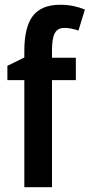

<svg xmlns="http://www.w3.org/2000/svg" viewBox="-20 -785 376 805"><path d="M298 -449H198V0H82V-449H11V-509L82 -544V-571Q82 -672 118 -718.5Q154 -765 232 -765Q262 -765 286.5 -760Q311 -755 336 -745L309 -657Q294 -662 279.5 -665Q265 -668 249 -668Q222 -668 210 -646.5Q198 -625 198 -574V-543H298Z"/></svg>

Font: Noto Sans Devanagari Condensed SemiBold
Style: Regular
Weight: 600
Width: 3
Designer: Jelle Bosma - Monotype Design Team
Foundry: Monotype Imaging Inc.
Version: Version 2.004; ttfautohint (v1.8.4.7-5d5b)